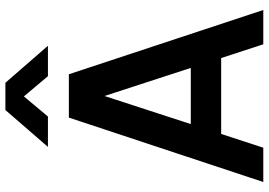

<svg xmlns="http://www.w3.org/2000/svg" viewBox="-162 -833 995 711"><g transform="rotate(-90 335.5 -477.5)"><path d="M283.5 -955H384.5L521.5 -797.5H409L334 -886.5L259.5 -797.5H147ZM654 0H527L476 -156H195L144 0H17L255.5 -720H416ZM439.5 -268.5 335.5 -588 231.5 -268.5Z"/></g></svg>

Font: Vela Sans Bd
Style: Bold
Weight: 700
Designer: Principal design: Mikhail Sharanda - project Manrope.
Design modification: Ravid Balaliev
Foundry: Mikhail Sharanda
Version: Version 1.001